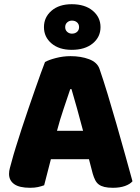

<svg xmlns="http://www.w3.org/2000/svg" viewBox="-20 -883 667 913"><path d="M194 -588Q211 -598 245.5 -607Q280 -616 315 -616Q365 -616 403.5 -601.5Q442 -587 453 -556Q471 -504 492 -435Q513 -366 534 -292.5Q555 -219 575 -147.5Q595 -76 610 -21Q598 -7 574 1.5Q550 10 517 10Q493 10 476.5 6Q460 2 449.5 -6Q439 -14 432.5 -27Q426 -40 421 -57L403 -126H222Q214 -96 206 -64Q198 -32 190 -2Q176 3 160.5 6.5Q145 10 123 10Q72 10 47.5 -7.5Q23 -25 23 -56Q23 -70 27 -84Q31 -98 36 -117Q43 -144 55.5 -184Q68 -224 83 -270.5Q98 -317 115 -366Q132 -415 147 -458.5Q162 -502 174.5 -536Q187 -570 194 -588ZM314 -459Q300 -417 282.5 -365.5Q265 -314 251 -261H375Q361 -315 346.5 -366.5Q332 -418 320 -459ZM189 -754Q189 -801 225 -832Q261 -863 321 -863Q384 -863 421 -832Q458 -801 458 -754Q458 -707 421 -676.5Q384 -646 321 -646Q261 -646 225 -676.5Q189 -707 189 -754ZM290 -754Q290 -740 299.5 -731.5Q309 -723 322 -723Q337 -723 346.5 -731.5Q356 -740 356 -754Q356 -768 346.5 -776.5Q337 -785 322 -785Q309 -785 299.5 -776.5Q290 -768 290 -754Z"/></svg>

Font: Baloo Tamma
Style: Regular
Weight: 400
Designer: Divya Kowshik and Ek Type
Foundry: Ek Type
Version: Version 1.007;PS 1.000;hotconv 1.0.88;makeotf.lib2.5.647800